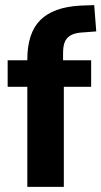

<svg xmlns="http://www.w3.org/2000/svg" viewBox="-20 -732 397 752"><path d="M87 0V-392H10V-496H124L87 -457V-499Q87 -602 137.5 -653Q188 -704 294 -710L349 -712L357 -609L305 -605Q279 -604 261.5 -596Q244 -588 235.5 -571.5Q227 -555 227 -524V-464L192 -496H337V-392H230V0Z"/></svg>

Font: Nunito Sans 10pt Condensed ExtraBold
Style: Regular
Weight: 800
Width: 3
Designer: Vernon Adams
Foundry: Vernon Adams
Version: Version 3.101;gftools[0.9.27]